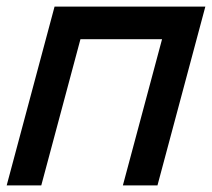

<svg xmlns="http://www.w3.org/2000/svg" viewBox="-23 -560 640 580"><path d="M-2.8 0H101.7L220 -441.5H466.5L348.2 0H452.7L597.3 -540H141.8Z"/></svg>

Font: Manrope
Style: SemiBoldItalic
Weight: 600
Italic angle: -15°
Designer: Mikhail Sharanda
Foundry: Mikhail Sharanda
Version: Version 4.502;hotconv 1.0.109;makeotfexe 2.5.65596